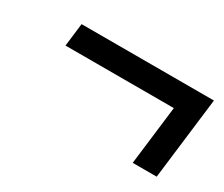

<svg xmlns="http://www.w3.org/2000/svg" viewBox="-59 -503 623 534"><g transform="rotate(30 252.0 -235.5)"><path d="M418 -293 395 -104H472L504 -367H79L70 -293Z"/></g></svg>

Font: Falling Sky
Style: LightObl
Weight: 400
Designer: Paul D. Hunt
Foundry: Adobe Systems Incorporated
Version: Version 1.02